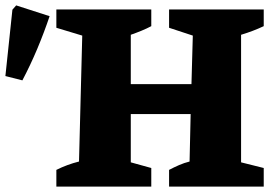

<svg xmlns="http://www.w3.org/2000/svg" viewBox="-23 -692 1017 712"><path d="M186 0V-62Q226 -82 270 -93L282 -560L186 -589V-657H538V-595Q521 -586 501.5 -578Q482 -570 462 -563V-380H687L692 -560L604 -589V-657H955V-595Q936 -586 915 -578Q894 -570 871 -563V-90L955 -69V0H604V-62Q623 -72 641.5 -80Q660 -88 680 -93L684 -269H462V-90L538 -69V0ZM60 -394 -3 -410 23 -656 37 -672 161 -632Q140 -570 115 -510.5Q90 -451 60 -394Z"/></svg>

Font: Piazzolla SC ExtraBold
Style: Regular
Weight: 800
Designer: Juan Pablo del Peral
Foundry: Huerta Tipografica
Version: Version 1.330